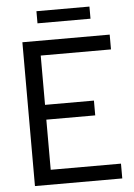

<svg xmlns="http://www.w3.org/2000/svg" viewBox="-57 -887 651 931"><g transform="rotate(-5 268.0 -422.0)"><path d="M75 0H500V-72H158V-316H396V-388H158V-628H500V-700H75ZM156 -785H414V-844H156Z"/></g></svg>

Font: Vanilla Cream Book
Style: Regular
Weight: 400
Designer: Jeremy Tribby, Jinavaṁso
Foundry: Tribby Type
Version: Version 1.422;Glyphs 3.1.2 (3151)